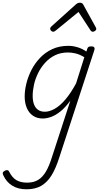

<svg xmlns="http://www.w3.org/2000/svg" viewBox="-128 -857 746 1416"><path d="M67 539Q5 539 -38 512Q-81 485 -103 437Q-109 427 -107.5 418Q-106 409 -92 402Q-81 396 -72.5 398Q-64 400 -60 410Q-37 455 -5.5 472.5Q26 490 72 490Q120 490 153 470Q186 450 210.5 408.5Q235 367 255 302L391 -115Q354 -64 317.5 -35Q281 -6 248 5.5Q215 17 188 17Q146 17 116 -3Q86 -23 70 -60Q54 -97 54 -146Q54 -190 66.5 -241Q79 -292 104 -341Q129 -390 167.5 -430.5Q206 -471 258 -495Q310 -519 377 -519Q409 -519 444 -508.5Q479 -498 509 -477L515 -495Q518 -507 525 -511Q532 -515 544 -515Q562 -515 567 -507.5Q572 -500 568 -488L309 305Q283 387 251 438Q219 489 175 514Q131 539 67 539ZM203 -33Q237 -33 276 -55Q315 -77 354.5 -123.5Q394 -170 433 -242L494 -435Q459 -456 429.5 -463Q400 -470 373 -470Q320 -470 278 -449.5Q236 -429 204.5 -394Q173 -359 152.5 -317Q132 -275 122.5 -231.5Q113 -188 113 -151Q113 -114 122.5 -88Q132 -62 152 -47.5Q172 -33 203 -33ZM264 -623Q256 -623 249 -630Q242 -637 242 -645Q242 -650 244.5 -654Q247 -658 251 -662L432 -825Q440 -832 447 -834.5Q454 -837 462 -837Q469 -837 475.5 -834Q482 -831 486 -823L576 -660Q579 -655 580.5 -651Q582 -647 582 -644Q582 -635 573 -629Q564 -623 557 -623Q551 -623 546.5 -626Q542 -629 539 -634L451 -769L286 -634Q279 -629 274.5 -626Q270 -623 264 -623Z"/></svg>

Font: Playwrite CO ExtraLight
Style: Regular
Weight: 250
Version: Version 1.002